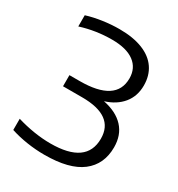

<svg xmlns="http://www.w3.org/2000/svg" viewBox="-179 -868 924 995"><g transform="rotate(30 283.0 -370.5)"><path d="M528 -204.5Q528 -102.5 455.2 -46.5Q382.5 9.5 233.5 9.5Q181.5 9.5 129 1.5Q76.5 -6.5 30.5 -21.5V-88.5Q80 -73.5 131.8 -65.2Q183.5 -57 231.5 -57Q446.5 -57 446.5 -209Q446.5 -346.5 255 -346.5H140.5V-413H201.5Q418.5 -413 418.5 -553.5Q418.5 -615 372.8 -649Q327 -683 240.5 -683Q144 -683 54 -654.5V-721.5Q97.5 -735 147.5 -742.2Q197.5 -749.5 247 -749.5Q328.5 -749.5 385.8 -726.8Q443 -704 472.2 -661.2Q501.5 -618.5 501.5 -559Q501.5 -495 464.8 -450.2Q428 -405.5 363 -385.5Q443 -369.5 485.5 -323.5Q528 -277.5 528 -204.5Z"/></g></svg>

Font: Encode Sans Expanded
Style: Regular
Weight: 400
Width: 7
Designer: Multiple Designers
Foundry: Impallari Type
Version: Version 2.000